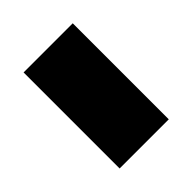

<svg xmlns="http://www.w3.org/2000/svg" viewBox="-28 -544 464 464"><g transform="rotate(45 204.0 -312.0)"><path d="M40 -228.5Q122.1 -228.5 368.2 -228.5Q368.2 -270.5 368.2 -396.5Q286.1 -396.5 40 -396.5Q40 -390.6 40 -375Q40 -338.9 40 -228.5Z"/></g></svg>

Font: Big-Shock
Style: Black
Weight: 400